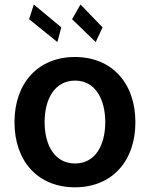

<svg xmlns="http://www.w3.org/2000/svg" viewBox="-20 -799 648 830"><path d="M228 -617.2 245 -680.8 126.1 -779.5 105.8 -715.9ZM393.8 -617.2 423.3 -680.8 328.1 -779.5 291.5 -715.9ZM304 10.7C463.8 10.7 565.3 -101.9 565.3 -270.6C565.3 -439.6 463.8 -552.6 304 -552.6C144.2 -552.6 42.6 -439.6 42.6 -270.6C42.6 -101.9 144.2 10.7 304 10.7ZM304.7 -92.3C216.3 -92.3 172.9 -171.2 172.9 -271C172.9 -370.7 216.3 -450.6 304.7 -450.6C391.7 -450.6 435 -370.7 435 -271C435 -171.2 391.7 -92.3 304.7 -92.3Z"/></svg>

Font: TID UI Semi Bold
Style: Regular
Weight: 600
Designer: The TID Project Authors
Foundry: Bakken & Bæck
Version: Version 1.001;hotconv 1.0.109;makeotfexe 2.5.65596